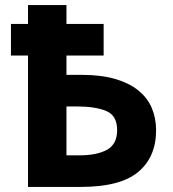

<svg xmlns="http://www.w3.org/2000/svg" viewBox="-20 -734 678 754"><path d="M90 -640V-714H241V-640H387V-516H241V-440H301Q377 -440 432 -424Q487 -408 523 -379Q559 -350 576 -310Q593 -270 593 -223Q593 -117 522.5 -58.5Q452 0 298 0H90V-516H23V-640ZM241 -316V-124H292Q361 -124 400.5 -146Q440 -168 440 -223Q440 -280 397.5 -298Q355 -316 280 -316Z"/></svg>

Font: BC Sans
Style: Bold
Weight: 700
Designer: Monotype Design Team
Province of B.C.
Foundry: Monotype Imaging Inc.
Version: Version 2.000;GOOG;noto-source:20170915:90ef993387c0